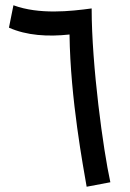

<svg xmlns="http://www.w3.org/2000/svg" viewBox="-20 -699 492 729"><path d="M309 10 399 -7C372 -129 328 -451 328 -666V-667C247 -656 129 -643 31 -679L14 -594C81 -564 162 -559 244 -568C247 -323 297 -61 309 10Z"/></svg>

Font: Noto Sans Arabic UI XCn Md
Style: Regular
Weight: 500
Width: 2
Designer: Monotype Design Team, Nadine Chahine and Nizar Qandah
Foundry: Monotype Imaging Inc.
Version: Version 2.010